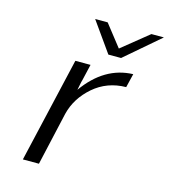

<svg xmlns="http://www.w3.org/2000/svg" viewBox="-102 -750 734 831"><g transform="rotate(15 265.0 -334.0)"><path d="M222 -668H278L354 -571L474 -668H530L374 -534H317ZM77 0 186 -471H254L237 -398Q236 -396 234.5 -389Q233 -382 232 -377L227 -352Q315 -476 443 -480L428 -418Q343 -417 282 -364Q221 -311 203 -238L149 0Z"/></g></svg>

Font: Coval
Style: ExtraLight Italic
Weight: 200
Foundry: Context Ltd
Version: Version 001.000